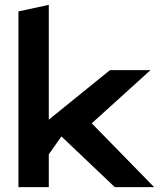

<svg xmlns="http://www.w3.org/2000/svg" viewBox="-20 -771 681 791"><path d="M615 0 358 -263 600 -482H433L181 -278V-751L56 -724V0H181V-135L233 -209L453 0Z"/></svg>

Font: Bluebird
Style: Ext
Weight: 400
Designer: Jasper
Foundry: Cannot Into Space Fonts
Version: Version 0.98